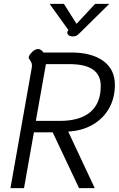

<svg xmlns="http://www.w3.org/2000/svg" viewBox="-20 -971 615 991"><path d="M144 -622Q145 -626 145 -632Q145 -644 140.5 -651Q136 -658 135 -660Q130 -667 128.5 -671Q127 -675 130 -682Q136 -694 149.5 -706Q163 -718 178 -718Q184 -718 191.5 -713Q199 -708 204 -700H347Q453 -700 513 -656.5Q573 -613 573 -533Q573 -466 543.5 -413Q514 -360 459.5 -328Q405 -296 332 -292L469 0H388L252 -288H155L104 0H34ZM288 -347Q392 -347 446 -392.5Q500 -438 500 -527Q500 -583 460.5 -611.5Q421 -640 338 -640H217L165 -347ZM327 -803Q327 -808 330 -811L333 -816L236 -951H310L375 -848L471 -951H544L393 -802Q382 -791 375 -787Q368 -783 357 -783Q342 -783 334.5 -789Q327 -795 327 -803Z"/></svg>

Font: Niramit Light
Style: Italic
Weight: 300
Italic angle: -10°
Designer: Katatrad Aksorn Co.,Ltd.
Foundry: Cadson Demak Co.,Ltd.
Version: Version 1.000; ttfautohint (v1.6)